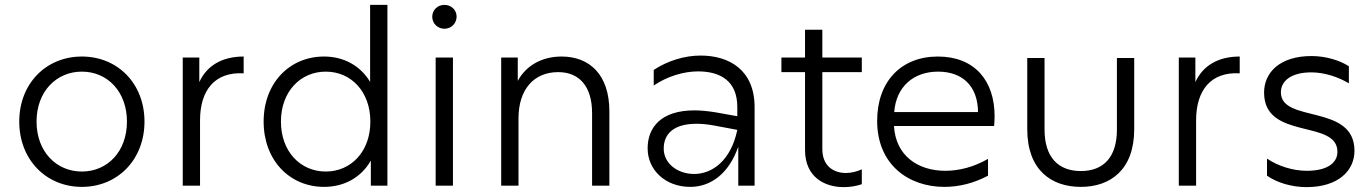

<svg xmlns="http://www.w3.org/2000/svg" viewBox="-20 -762 5630 788"><path d="M316 5C463 5 573 -107 573 -263C573 -419 463 -530 316 -530C169 -530 59 -419 59 -263C59 -107 169 5 316 5ZM316 -58C211 -58 130 -140 130 -263C130 -386 211 -468 316 -468C421 -468 501 -386 501 -263C501 -140 421 -58 316 -58Z M730 0H801V-268C801 -392 862 -468 980 -461V-530C892 -530 829 -493 798 -425V-526H730Z M1310 5C1392 5 1462 -33 1502 -103V0H1570V-742H1499V-426C1458 -494 1389 -530 1310 -530C1169 -530 1062 -422 1062 -263C1062 -104 1169 5 1310 5ZM1317 -58C1213 -58 1133 -140 1133 -263C1133 -386 1213 -468 1317 -468C1421 -468 1500 -386 1500 -263C1500 -140 1421 -58 1317 -58Z M1768 0H1839V-526H1768ZM1804 -644C1832 -644 1854 -666 1854 -694C1854 -721 1832 -742 1804 -742C1776 -742 1754 -721 1754 -693C1754 -666 1776 -644 1804 -644Z M2285 -530C2204 -530 2139 -493 2105 -430V-526H2037V0H2108V-276C2108 -395 2171 -466 2271 -466C2357 -466 2410 -408 2410 -298V0H2481V-305C2481 -455 2400 -530 2285 -530Z M3010 0H3077V-322C3077 -474 2974 -534 2855 -534C2789 -534 2719 -512 2663 -475V-411C2717 -448 2785 -469 2845 -469C2936 -469 3006 -430 3006 -323V-285L2917 -301C2885 -306 2856 -309 2830 -309C2693 -309 2638 -239 2638 -153C2638 -65 2710 5 2813 5C2893 5 2970 -45 3010 -160ZM2704 -152C2704 -214 2747 -254 2838 -254C2860 -254 2883 -252 2910 -247L3006 -229C2980 -103 2903 -48 2829 -48C2761 -48 2704 -91 2704 -152Z M3517 -6V-67C3497 -58 3474 -52 3452 -52C3402 -52 3355 -80 3355 -150V-466H3517V-526H3355V-640H3284V-526H3187V-466H3284V-146C3284 -37 3362 6 3443 6C3468 6 3494 2 3517 -6Z M3856 5C3918 5 3979 -11 4035 -41V-110C3978 -77 3917 -61 3860 -61C3747 -61 3656 -123 3649 -245H4060C4061 -259 4062 -272 4062 -285C4062 -431 3980 -530 3829 -530C3679 -530 3580 -428 3580 -266C3580 -87 3708 5 3856 5ZM3994 -302H3650C3658 -407 3730 -468 3830 -468C3928 -468 3993 -411 3994 -302Z M4416 5C4536 5 4635 -64 4635 -232V-524H4564V-230C4564 -117 4509 -60 4416 -60C4323 -60 4267 -117 4267 -230V-524H4196V-232C4196 -64 4295 5 4416 5Z M4818 0H4889V-268C4889 -392 4950 -468 5068 -461V-530C4980 -530 4917 -493 4886 -425V-526H4818Z M5342 6C5473 6 5539 -62 5539 -143C5539 -338 5237 -255 5237 -383C5237 -429 5278 -465 5362 -465C5414 -465 5471 -447 5516 -420V-490C5480 -514 5421 -532 5363 -532C5232 -532 5168 -464 5168 -382C5168 -185 5469 -274 5469 -139C5469 -95 5430 -61 5343 -61C5287 -61 5226 -80 5180 -111V-41C5221 -12 5282 6 5342 6Z"/></svg>

Font: Chess Sans
Style: Regular
Weight: 400
Designer: Wolf Bōese
Foundry: Wolf Bōese
Version: Version 7.223;Glyphs 3.3 (3306)